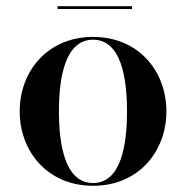

<svg xmlns="http://www.w3.org/2000/svg" viewBox="-20 -589 599 619"><path d="M165.5 -569V-560H405.5V-569ZM43.5 -230C43.5 -100 134 10 280 10C426 10 516.5 -100 516.5 -230C516.5 -360 426 -470 280 -470C134 -470 43.5 -360 43.5 -230ZM170 -230C170 -336.5 189 -461 280 -461C371 -461 389.5 -336.5 389.5 -230C389.5 -123.5 371 1 280 1C189 1 170 -123.5 170 -230Z"/></svg>

Font: Bodoni* 24pt Medium
Style: Regular
Weight: 500
Version: Version 2.3